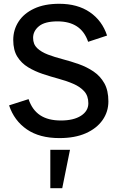

<svg xmlns="http://www.w3.org/2000/svg" viewBox="-20 -720 632 1015"><path d="M294 10Q189 10 122 -36Q55 -82 28 -163L131 -196Q150 -139 192 -111Q234 -83 302 -83Q369 -83 408 -108Q447 -133 447 -174Q447 -213 425.5 -237Q404 -261 368.5 -276.5Q333 -292 290.5 -303.5Q248 -315 206 -329Q164 -343 128.5 -364.5Q93 -386 71.5 -420.5Q50 -455 50 -509Q50 -562 78 -605.5Q106 -649 160.5 -674.5Q215 -700 293 -700Q390 -700 455 -655.5Q520 -611 546 -532L446 -499Q427 -554 386.5 -580.5Q346 -607 284 -607Q217 -607 186 -581.5Q155 -556 155 -520Q155 -486 176.5 -465.5Q198 -445 233.5 -431.5Q269 -418 311.5 -407Q354 -396 396.5 -381Q439 -366 474.5 -342Q510 -318 531.5 -280Q553 -242 553 -184Q553 -129 522 -85Q491 -41 433.5 -15.5Q376 10 294 10ZM246 275V72H350L309 275Z"/></svg>

Font: Radio Canada Big
Style: Regular
Weight: 400
Designer: Étienne Aubert Bonn
Foundry: Coppers and Brasses
Version: Version 1.001